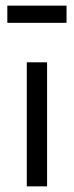

<svg xmlns="http://www.w3.org/2000/svg" viewBox="-20 -661 262 681"><path d="M75 0H147V-440H75ZM216 -641H6V-580H216Z"/></svg>

Font: Tilda Sans VF
Style: Regular
Weight: 400
Designer: ParaType Ltd
Foundry: ParaType Ltd
Version: Version 1.010